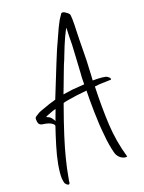

<svg xmlns="http://www.w3.org/2000/svg" viewBox="-167 -964 799 1062"><g transform="rotate(-20 233.0 -433.0)"><path d="M331.3 -798.6C329.6 -760.8 328.7 -727.8 328.7 -699.6C326.9 -671.4 325.6 -647.2 324.7 -627C323.8 -606.8 322.1 -576.8 319.4 -537.2C317.7 -524.9 316.8 -502.9 316.8 -471.2C293 -469.5 269.3 -467.7 245.5 -466C243.8 -466 225.3 -463.3 190.1 -458C192.7 -465.1 198 -478.7 205.9 -499C213 -519.2 221.8 -542.5 232.3 -568.9C237.6 -583.9 243.3 -598.8 249.5 -613.8C256.5 -628.8 262.7 -643.7 268 -658.7C281.2 -693 293.9 -723.8 306.2 -751.1C319.4 -779.2 327.8 -795.1 331.3 -798.6ZM374.9 -863.3C372.2 -867.7 364.8 -873.8 352.4 -881.8C344.5 -886.2 337.9 -887 332.6 -884.4C330.9 -882.6 323.8 -872.1 311.5 -852.7C309.8 -848.3 303.2 -835.6 291.7 -814.4C290.8 -812.7 282.5 -794.2 266.6 -759C250.8 -726.4 232.8 -684.6 212.5 -633.6C191.4 -581.7 166.3 -519.2 137.3 -446.2C116.2 -440.9 85.4 -430.8 44.9 -415.8C36.1 -413.2 26 -407.9 14.5 -400C4.8 -394.7 0 -389.4 0 -384.1V-376.2C0 -368.3 1.3 -361.2 4 -355.1C8.4 -347.2 16.3 -342.8 27.7 -341.9C40 -340.1 50.2 -337.9 58.1 -335.3C66 -332.6 73.5 -328.7 80.5 -323.4C86.7 -318.1 89.3 -313.3 88.4 -308.9C77 -275.4 66 -241.1 55.4 -205.9C44.9 -171.6 36.5 -138.2 30.4 -105.6C24.2 -70.4 21.6 -43.6 22.4 -25.1C23.3 -12.8 25.1 -2.6 27.7 5.3C32.1 12.3 37.4 17.2 43.6 19.8C48.8 21.6 52.4 19.4 54.1 13.2C53.2 12.3 55.4 -0.9 60.7 -26.4C63.4 -37.8 66 -51.5 68.6 -67.3C70.4 -75.2 74.8 -93.7 81.8 -122.8C89.8 -155.3 101.2 -195.1 116.2 -242.2C131.1 -289.3 150.5 -345.8 174.2 -411.8C176.9 -414.5 187 -417.1 204.6 -419.8C220.4 -422.4 237.6 -425 256.1 -427.7C276.3 -430.3 288.2 -431.6 291.7 -431.6L316.8 -434.3C315.9 -400.8 315.9 -359.9 316.8 -311.5C317.7 -258.7 320.3 -213.4 324.7 -175.6C326.5 -150.9 329.1 -128.9 332.6 -109.6C336.2 -88.4 340.1 -70.4 344.5 -55.4C348.9 -42.2 357.3 -31.2 369.6 -22.4C382.8 -14.5 394.2 -11.9 403.9 -14.5C384.6 -81.4 373.1 -148.3 369.6 -215.2C366.1 -282 365.6 -356.8 368.3 -439.6C388.5 -442.2 403.9 -443.5 414.5 -443.5L464.6 -444.8C469 -450.1 464.6 -457.2 451.4 -466C442.6 -472.1 414.9 -475.2 368.3 -475.2C370 -498.1 371.4 -522.3 372.2 -547.8C374 -573.3 374.9 -598.8 374.9 -624.4C375.8 -698.3 376.6 -743.2 377.5 -759C380.2 -820.6 379.3 -855.4 374.9 -863.3ZM97.7 -334C95.9 -340.1 93.3 -345 89.8 -348.5C83.6 -359 75.2 -366.1 64.7 -369.6L56.8 -373.6C62.9 -377.1 73.5 -381.5 88.4 -386.8C106.9 -393.8 117.9 -397.3 121.4 -397.3C114.4 -378.8 106.5 -357.7 97.7 -334Z"/></g></svg>

Font: Impossible
Style: Reguler
Weight: 400
Designer: Ahsan Design
Foundry: Designer
Version: Version 3.16.0